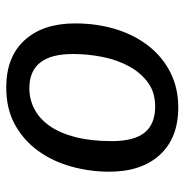

<svg xmlns="http://www.w3.org/2000/svg" viewBox="-8 -571 591 615"><g transform="rotate(-90 287.5 -263.5)"><path d="M254 -62Q299 -62 330.5 -85Q362 -108 382.5 -145.5Q403 -183 412.5 -230Q422 -277 422 -326Q422 -465 312 -465Q277 -465 246 -449Q215 -433 192 -400.5Q169 -368 156 -318Q143 -268 143 -201Q143 -129 170.5 -95.5Q198 -62 254 -62ZM45 -209Q45 -271 61.5 -330.5Q78 -390 111.5 -436.5Q145 -483 195.5 -511Q246 -539 315 -539Q413 -539 466.5 -480Q520 -421 520 -319Q520 -247 501 -186.5Q482 -126 446.5 -81.5Q411 -37 361.5 -12.5Q312 12 251 12Q153 12 99 -47Q45 -106 45 -209Z"/></g></svg>

Font: Yekcdsyqcyvpieeyorgstswgcgt
Style: Regular
Weight: 400
Italic angle: -8°
Designer: Carrois Corporate & Edenspiekermann
Foundry: Carrois Corporate GbR & Edenspiekermann AG
Version: Version 2.001